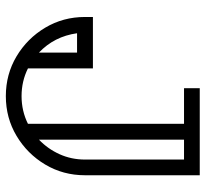

<svg xmlns="http://www.w3.org/2000/svg" viewBox="-44 -678 721 674"><g transform="rotate(90 317.0 -340.5)"><path d="M316.9 0Q240.2 0 177.2 -37.6Q114.3 -75.2 76.7 -138.2Q39.1 -201.2 39.1 -277.8V-305.7H219.7V-77.6Q264.6 -55.2 316.9 -55.2Q369.1 -55.2 414.1 -77.6V-625.5H289.1V-680.7H594.7V-277.8Q594.7 -201.2 557.1 -138.2Q519.5 -75.2 456.5 -37.6Q393.6 0 316.9 0ZM164.1 -116.2V-250H96.2Q107.4 -169.9 164.1 -116.2ZM469.7 -116.2Q502 -147 520.8 -188.5Q539.6 -230 539.6 -277.8V-625.5H469.7Z"/></g></svg>

Font: X Company
Style: Regular
Weight: 400
Designer: GGBotNet
Foundry: GGBotNet
Version: 0.90